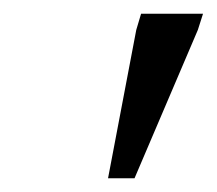

<svg xmlns="http://www.w3.org/2000/svg" viewBox="-20 -693 315 279"><path d="M137 -434 178 -649.5 185 -673H275L267.5 -649.5L175.5 -434Z"/></svg>

Font: Newsreader 17pt
Style: Italic
Weight: 400
Italic angle: -17°
Version: Version 1.003